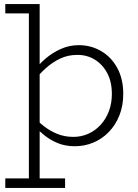

<svg xmlns="http://www.w3.org/2000/svg" viewBox="-20 -706 679 944"><path d="M348 13Q301 13 263.5 -2.5Q226 -18 195.5 -43Q165 -68 139 -95V-138Q165 -110 195.5 -86Q226 -62 262 -47.5Q298 -33 341 -33Q380 -33 414.5 -48.5Q449 -64 475 -92.5Q501 -121 515.5 -159.5Q530 -198 530 -244Q530 -304 507 -347Q484 -390 445 -413.5Q406 -437 358 -436Q314 -436 276 -418Q238 -400 205.5 -371Q173 -342 146 -306V-355Q170 -389 204 -418Q238 -447 279.5 -465.5Q321 -484 367 -484Q427 -484 477 -455Q527 -426 556.5 -372Q586 -318 586 -244Q586 -186 567 -138.5Q548 -91 515 -57Q482 -23 439 -5Q396 13 348 13ZM6 218V171H300V218ZM122 217V-640H6V-686H175V217Z"/></svg>

Font: BioRhyme Light
Style: Regular
Weight: 300
Designer: Aoife Mooney
Foundry: Aoife Mooney Type
Version: Version 1.600;gftools[0.9.33]